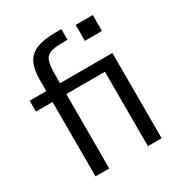

<svg xmlns="http://www.w3.org/2000/svg" viewBox="-174 -860 920 981"><g transform="rotate(-30 286.5 -369.5)"><path d="M186 -503H495V0H414V-439H186V0H105V-439H7V-503H105V-570Q105 -631 123.5 -668Q142 -705 184 -722Q226 -739 298 -739H330V-676H305Q253 -676 228.5 -667Q204 -658 195 -632.5Q186 -607 186 -554ZM404 -721H505V-627H404Z"/></g></svg>

Font: Muli
Style: Regular
Weight: 400
Designer: Vernon Adams
Foundry: Vernon Adams
Version: Version 2.000